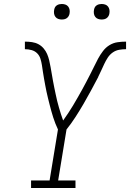

<svg xmlns="http://www.w3.org/2000/svg" viewBox="-20 -944 653 964"><path d="M136 0V-38H229L271 -294Q264 -309 258 -324Q252 -339 247 -355Q242 -371 237.5 -387Q233 -403 229 -419Q225 -435 221 -451Q217 -467 213.5 -483.5Q210 -500 207 -516.5Q204 -533 201 -549.5Q198 -566 195.5 -583Q193 -600 190.5 -616.5Q188 -633 183 -649Q178 -665 166.5 -676.5Q155 -688 138.5 -692.5Q122 -697 105 -697V-735Q123 -735 140.5 -732.5Q158 -730 173 -722Q188 -714 199 -701Q210 -688 216.5 -673Q223 -658 227 -641Q231 -624 234 -607Q237 -590 240 -572.5Q243 -555 246 -538Q249 -521 252.5 -504.5Q256 -488 259.5 -471Q263 -454 267 -437.5Q271 -421 276 -404Q281 -387 286 -371Q291 -355 297 -339Q310 -357 322.5 -376Q335 -395 346.5 -414Q358 -433 369 -452.5Q380 -472 391 -491.5Q402 -511 412 -530.5Q422 -550 432.5 -570Q443 -590 452.5 -610Q462 -630 472.5 -649.5Q483 -669 497 -687.5Q511 -706 530 -717.5Q549 -729 570.5 -732Q592 -735 613 -735V-697Q596 -697 578.5 -694Q561 -691 546 -680.5Q531 -670 521 -654.5Q511 -639 503.5 -623Q496 -607 488.5 -590.5Q481 -574 473 -558V-557Q455 -523 437 -489.5Q419 -456 399.5 -422.5Q380 -389 359 -356.5Q338 -324 314 -294L272 -38H359V0ZM490 -846Q481 -846 472.5 -849Q464 -852 458.5 -859Q453 -866 451.5 -875.5Q450 -885 452 -895Q453 -901 456 -907Q459 -913 465 -917Q471 -921 477.5 -922.5Q484 -924 490 -924Q500 -924 508.5 -921Q517 -918 522.5 -911Q528 -904 529.5 -894.5Q531 -885 529 -875Q528 -869 524.5 -863Q521 -857 515.5 -853Q510 -849 503.5 -847.5Q497 -846 490 -846ZM290 -846Q281 -846 272.5 -849Q264 -852 258.5 -859Q253 -866 251.5 -875.5Q250 -885 252 -895Q253 -901 256 -907Q259 -913 265 -917Q271 -921 277.5 -922.5Q284 -924 290 -924Q300 -924 308.5 -921Q317 -918 322.5 -911Q328 -904 329.5 -894.5Q331 -885 329 -875Q328 -869 324.5 -863Q321 -857 315.5 -853Q310 -849 303.5 -847.5Q297 -846 290 -846Z"/></svg>

Font: Iosevka Curly Slab XLtEx
Style: Italic
Weight: 200
Width: 7
Italic angle: -9°
Monospace: yes
Designer: Belleve Invis
Foundry: Belleve Invis
Version: Version 11.1.0; ttfautohint (v1.8.3)